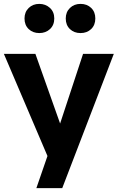

<svg xmlns="http://www.w3.org/2000/svg" viewBox="-25 -798 605 987"><path d="M219 4 162 169H295L560 -521H402L284 -163L157 -521H-5ZM101 -703Q101 -669 122.5 -648.5Q144 -628 177 -628Q210 -628 232 -648.5Q254 -669 254 -703Q254 -737 231.5 -757.5Q209 -778 177 -778Q144 -778 122.5 -757Q101 -736 101 -703ZM313 -703Q313 -669 334.5 -648.5Q356 -628 389 -628Q422 -628 443.5 -648.5Q465 -669 465 -703Q465 -737 443.5 -757.5Q422 -778 389 -778Q356 -778 334.5 -757Q313 -736 313 -703Z"/></svg>

Font: Geom
Style: Bold
Weight: 700
Version: Version 1.102